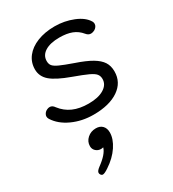

<svg xmlns="http://www.w3.org/2000/svg" viewBox="-194 -605 914 1017"><g transform="rotate(-30 263.0 -96.0)"><path d="M31 -91Q26 -99 26 -107Q26 -117 32.5 -126Q39 -135 49 -139Q57 -143 66 -143Q82 -143 94 -125Q121 -90 160.5 -72.5Q200 -55 255 -55Q314 -55 348.5 -76Q383 -97 383 -132Q383 -150 373 -162.5Q363 -175 335 -188Q307 -201 249 -222Q166 -252 132 -281.5Q98 -311 98 -354Q98 -397 123.5 -430Q149 -463 195.5 -481.5Q242 -500 302 -500Q361 -500 414.5 -478.5Q468 -457 489 -421Q493 -414 493 -406Q493 -397 487.5 -389Q482 -381 473 -376Q461 -370 451 -370Q435 -370 423 -385Q401 -412 370 -424Q339 -436 294 -436Q238 -436 206 -416Q174 -396 174 -361Q174 -343 183 -332Q192 -321 217 -309.5Q242 -298 296 -279Q358 -258 392.5 -237.5Q427 -217 442.5 -193Q458 -169 458 -135Q458 -68 401.5 -29.5Q345 9 248 9Q178 9 119 -18Q60 -45 31 -91ZM116 289Q116 278 136 263Q195 220 205 184Q195 186 192 186Q173 186 160 174Q147 162 147 144Q147 116 168.5 96.5Q190 77 221 77Q246 77 260.5 92Q275 107 275 133Q275 172 246.5 215Q218 258 168 291Q143 308 132 308Q125 308 120 301Q116 296 116 289Z"/></g></svg>

Font: Kodchasan
Style: Italic
Weight: 400
Italic angle: -10°
Version: Version 1.000; ttfautohint (v1.6)